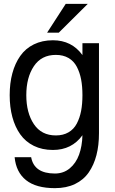

<svg xmlns="http://www.w3.org/2000/svg" viewBox="-20 -747 590 987"><path d="M317.9 -727.1H431.2L282.2 -579.1H222.2ZM403.8 -51.8Q349.1 23.9 252 23.9Q196.8 23.9 153.8 2.7Q110.8 -18.6 84 -56.6Q57.1 -94.7 43.5 -145.5Q29.8 -196.3 29.8 -257.8Q29.8 -319.3 43.5 -370.1Q57.1 -420.9 84 -459.2Q110.8 -497.6 153.8 -518.8Q196.8 -540 252 -540Q348.6 -540 403.8 -463.9V-524.9H488.8V-62Q488.8 0 475.8 50.3Q462.9 100.6 436.3 139.2Q409.7 177.7 365.5 199Q321.3 220.2 262.2 220.2Q165.5 220.2 114 179.2Q62.5 138.2 55.2 61H140.1Q155.3 145 262.2 145Q306.6 145 338.6 118.4Q370.6 91.8 386.5 48.1Q402.3 4.4 403.8 -51.8ZM267.1 -464.8Q192.9 -464.8 154.1 -406.7Q115.2 -348.6 115.2 -257.8Q115.2 -167 154.1 -108.9Q192.9 -50.8 267.1 -50.8Q304.7 -50.8 332 -66.7Q359.4 -82.5 374.8 -111.8Q390.1 -141.1 397 -177Q403.8 -212.9 403.8 -257.8Q403.8 -302.7 397 -338.6Q390.1 -374.5 374.8 -403.8Q359.4 -433.1 332 -449Q304.7 -464.8 267.1 -464.8Z"/></svg>

Font: Miedinger*
Style: Book
Weight: 400
Version: Version 001.000